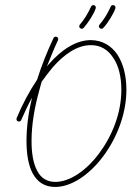

<svg xmlns="http://www.w3.org/2000/svg" viewBox="-20 -730 551 761"><path d="M297 -633C293 -629 293 -622 297 -619C301 -615 308 -615 311 -619C319 -628 329 -641 338 -655C347 -669 355 -684 359 -696C361 -701 359 -707 354 -709C349 -711 343 -709 341 -704C336 -693 329 -679 321 -666C313 -653 304 -641 297 -633ZM375 -633C371 -629 371 -622 375 -619C379 -615 386 -615 389 -619C398 -628 407 -641 416 -655C425 -670 433 -684 437 -696C439 -701 437 -707 432 -709C427 -711 421 -709 419 -704C414 -693 407 -679 399 -666C391 -653 382 -641 375 -633ZM210 -571C212 -576 210 -582 205 -584C200 -586 194 -584 192 -579C167 -526 145 -471 127 -414C96 -368 68 -315 46 -262C44 -257 46 -251 51 -249C56 -247 62 -249 64 -254C77 -284 91 -314 107 -343C93 -285 85 -227 85 -171C85 -118 93 -73 110 -42C129 -8 157 11 199 11C262 11 333 -36 388 -109C442 -181 481 -277 481 -374C481 -431 468 -479 445 -514C421 -549 386 -570 342 -571C283 -572 224 -534 172 -474C170 -472 168 -469 166 -467C180 -502 194 -537 210 -571ZM128 -52C112 -81 105 -122 105 -171C105 -237 117 -305 136 -373C139 -384 142 -395 145 -406C159 -425 173 -444 187 -461C234 -515 287 -552 342 -551C378 -551 408 -533 428 -502C450 -471 461 -426 461 -374C461 -281 424 -190 372 -121C322 -54 257 -9 199 -9C166 -9 142 -25 128 -52Z"/></svg>

Font: Mistral SingleLine OTF-SVG Regular
Style: Regular
Weight: 300
Designer: François Chastanet, Élisa Garzelli, Anais Alves, Morgane Autin
Foundry: institut supérieur des arts et du design Toulouse / isdaT
Version: Version 1.000;hotconv 1.0.117;makeotfexe 2.5.65602 DEVELOPME